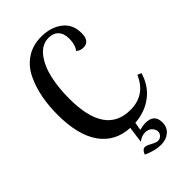

<svg xmlns="http://www.w3.org/2000/svg" viewBox="-285 -842 1152 1152"><g transform="rotate(-45 290.5 -266.0)"><path d="M48 -350Q48 -424 60.5 -490.5Q73 -557 101.5 -617.5Q130 -678 183.5 -714Q237 -750 310 -750Q390 -750 443.5 -709.5Q497 -669 497 -594Q497 -524 444 -524Q414 -524 397 -542Q406 -549 413.5 -571.5Q421 -594 421 -621Q421 -667 398.5 -690.5Q376 -714 337 -714Q279 -714 239.5 -662.5Q200 -611 183 -535Q166 -459 166 -367Q166 -60 378 -60Q505 -60 556 -180L581 -170Q557 -87 494 -39Q431 9 344 15L335 66Q365 58 386 58Q461 58 461 128Q461 170 432 194Q403 218 362 218Q309 218 249 190Q261 158 282 158Q295 158 322 173Q349 188 363 188Q381 188 392.5 176Q404 164 404 149Q404 130 388 113.5Q372 97 344 97Q314 97 287 119L301 15Q180 9 114 -83.5Q48 -176 48 -350Z"/></g></svg>

Font: Lobster Two
Style: Regular
Weight: 400
Designer: Pablo Impallari
Foundry: Pablo Impallari. www.impallari.com
Version: Version 1.006